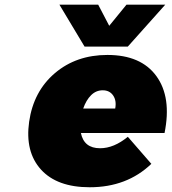

<svg xmlns="http://www.w3.org/2000/svg" viewBox="-20 -789 730 817"><path d="M104 -271Q122.6 -400.4 213.6 -477.8Q304.7 -555.2 437 -555.2Q580.1 -555.2 645.5 -465.1Q710.9 -375 680.2 -223.1H324.2Q337.4 -158.2 405.8 -158.2Q464.8 -158.2 523.9 -207L624 -91.8Q520 7.8 361.8 7.8Q222.7 7.8 154.3 -67.6Q85.9 -143.1 104 -271ZM232.9 -769H397.9L444.8 -679.2L518.1 -769H683.1L523.9 -590.8H339.8ZM334 -327.1H470.2Q476.6 -360.8 461.4 -382.8Q446.3 -404.8 417 -404.8Q388.7 -404.8 367.7 -384Q346.7 -363.3 334 -327.1Z"/></svg>

Font: Trueno Black
Style: Italic
Weight: 900
Designer: Julieta Ulanovsky
Foundry: Julieta Ulanovsky
Version: Version 3.001b | FøM Fix